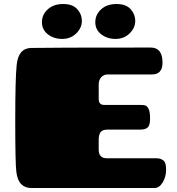

<svg xmlns="http://www.w3.org/2000/svg" viewBox="-20 -937 884 957"><path d="M63 -612Q71 -696 134 -698Q206 -700 731 -700Q790 -700 790 -625Q790 -566 738 -566H518Q497 -566 484.5 -552Q472 -538 472 -516V-444Q472 -414 499 -414H681Q697 -414 705.5 -411Q714 -408 721 -393.5Q728 -379 728 -346Q728 -313 716.5 -302Q705 -291 679 -291H516Q491 -291 481.5 -278.5Q472 -266 472 -240V-191Q472 -148 513 -148H762Q780 -148 794 -137.5Q808 -127 808 -91.5Q808 -56 791 -28Q774 0 751 0H134Q106 0 86.5 -18.5Q67 -37 61.5 -79.5Q56 -122 56 -334.5Q56 -547 63 -612ZM189 -826.5Q189 -864 218 -890.5Q247 -917 294.5 -917Q342 -917 365 -891.5Q388 -866 388 -832Q388 -798 360 -770.5Q332 -743 290 -743Q248 -743 218.5 -766Q189 -789 189 -826.5ZM455 -826.5Q455 -864 484 -890.5Q513 -917 560.5 -917Q608 -917 631 -891.5Q654 -866 654 -832Q654 -798 626 -770.5Q598 -743 556 -743Q514 -743 484.5 -766Q455 -789 455 -826.5Z"/></svg>

Font: Chango
Style: Regular
Weight: 400
Designer: Manuel Lupez
Foundry: Fontstage
Version: Version 1.001